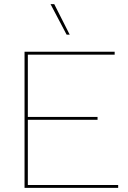

<svg xmlns="http://www.w3.org/2000/svg" viewBox="-20 -911 623 931"><path d="M553 -14V0H105H99V-660H115H536V-646H115V-344H453V-330H115V-14ZM318 -743H303L225 -891H243Z"/></svg>

Font: Work Sans Thin
Style: Regular
Weight: 260
Designer: Wei Huang
Foundry: Wei Huang
Version: Version 1.500